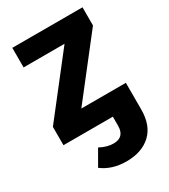

<svg xmlns="http://www.w3.org/2000/svg" viewBox="-185 -618 814 926"><g transform="rotate(-30 222.0 -155.0)"><path d="M428 -530V-429L179 -110H427V38Q427 127 377 173.5Q327 220 241 220Q161 220 106 178L155 93Q194 114 230 114Q291 114 291 50V0H16V-102L265 -421H37V-530Z"/></g></svg>

Font: FiraGO SemiBold
Style: Regular
Weight: 600
Designer: bBox Type
Foundry: bBox Type GmbH
Version: Version 1.001;PS 001.001;hotconv 1.0.88;makeotf.lib2.5.64775